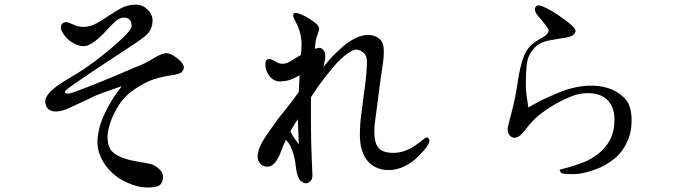

<svg xmlns="http://www.w3.org/2000/svg" viewBox="-20 -768 3040 849"><path d="M371 -330 283 -289Q254 -276 229.5 -275Q205 -274 192.5 -287Q180 -300 180 -320.5Q180 -341 209 -369Q227 -385 256 -404L324 -445Q373 -476 422.5 -514.5Q472 -553 517.5 -595Q563 -637 562 -655.5Q561 -674 552 -682.5Q543 -691 525 -690Q506 -688 490.5 -674Q475 -660 448.5 -631Q422 -602 397.5 -584Q373 -566 355 -564Q334 -562 307 -576Q280 -590 264 -613Q248 -636 249 -647Q250 -658 256 -664Q262 -670 275 -670Q281 -670 303.5 -659.5Q326 -649 348 -649Q371 -649 393.5 -658.5Q416 -668 452 -692.5Q488 -717 516 -732Q544 -747 579.5 -747.5Q615 -748 639.5 -718Q664 -688 649 -646Q642 -624 618 -605Q594 -586 501 -525.5Q408 -465 349.5 -425Q291 -385 278.5 -375Q266 -365 267 -360Q268 -355 279 -354Q285 -353 293.5 -356Q302 -359 318.5 -365Q335 -371 375.5 -386.5Q416 -402 469 -424L570 -467Q621 -486 653 -506.5Q685 -527 707.5 -532Q730 -537 762.5 -511.5Q795 -486 793 -466Q791 -460 785 -450.5Q779 -441 737.5 -435Q696 -429 660.5 -417.5Q625 -406 579 -376Q533 -346 506 -304Q479 -262 466 -220Q453 -178 456 -152Q458 -117 474.5 -99.5Q491 -82 522 -70.5Q553 -59 590.5 -53Q628 -47 645.5 -43Q663 -39 682 -22.5Q701 -6 701 13.5Q701 33 691 46Q681 59 644 61Q610 62 580.5 53.5Q551 45 519.5 28Q488 11 459.5 -21Q431 -53 418.5 -91.5Q406 -130 414 -175Q420 -220 446.5 -273Q473 -326 496 -356.5Q519 -387 518 -387Q496 -379 472.5 -371Q449 -363 423.5 -353.5Q398 -344 371 -330Z M1305 -435Q1275 -419 1261.5 -414.5Q1248 -410 1221.5 -408Q1195 -406 1175.5 -427.5Q1156 -449 1154 -473Q1152 -497 1158 -502Q1162 -506 1168 -507Q1176 -508 1188 -502L1209 -490Q1227 -482 1251 -490Q1260 -494 1285 -510L1311 -525Q1313 -549 1313.5 -571.5Q1314 -594 1306 -627Q1299 -651 1289 -668.5Q1279 -686 1277 -694.5Q1275 -703 1279 -708Q1283 -713 1298 -709Q1312 -705 1330 -695.5Q1348 -686 1363.5 -675Q1379 -664 1385 -656Q1391 -648 1391 -643Q1392 -635 1383 -611Q1379 -604 1376 -586Q1373 -568 1373 -564V-552Q1383 -556 1392 -556.5Q1401 -557 1409.5 -547Q1418 -537 1418 -524Q1418 -511 1418 -509L1410 -472Q1422 -487 1437.5 -505Q1453 -523 1486.5 -553.5Q1520 -584 1553 -600Q1586 -616 1617 -613Q1643 -610 1659.5 -595Q1676 -580 1677 -548.5Q1678 -517 1671 -472Q1663 -423 1653 -342.5Q1643 -262 1638 -227Q1633 -192 1637 -157.5Q1641 -123 1660.5 -107.5Q1680 -92 1718 -92Q1745 -92 1769 -100.5Q1793 -109 1814.5 -123.5Q1836 -138 1848 -148.5Q1860 -159 1865 -160Q1870 -161 1874.5 -156.5Q1879 -152 1879 -145Q1878 -135 1866.5 -118.5Q1855 -102 1828 -75Q1801 -48 1767.5 -32Q1734 -16 1697 -16Q1665 -16 1638 -30Q1611 -44 1594.5 -72Q1578 -100 1574 -132.5Q1570 -165 1572 -196Q1572 -216 1576 -251L1597 -412Q1601 -449 1602.5 -484Q1604 -519 1590 -532.5Q1576 -546 1559 -548.5Q1542 -551 1514 -529Q1486 -509 1462 -481Q1438 -453 1414 -422Q1389 -391 1369 -359L1355 -338Q1355 -260 1355 -222Q1355 -184 1356 -138Q1357 -92 1359 -52Q1361 -12 1361.5 5.5Q1362 23 1353 32.5Q1344 42 1333.5 42.5Q1323 43 1309.5 31.5Q1296 20 1290 -17L1284 -61Q1280 -82 1272 -103.5Q1264 -125 1255 -137L1244 -150Q1230 -119 1219.5 -91Q1209 -63 1194.5 -47Q1180 -31 1162.5 -31Q1145 -31 1134 -41Q1123 -51 1120 -66.5Q1117 -82 1125 -107.5Q1133 -133 1159.5 -171.5Q1186 -210 1211 -244L1268 -316L1301 -361Q1302 -393 1303 -400L1305 -435ZM1301 -129Q1300 -178 1299 -188L1297 -241Q1283 -219 1280 -215L1264 -186Q1276 -164 1279 -161L1301 -129Z M2316 -293Q2330 -301 2360.5 -317.5Q2391 -334 2452 -359Q2514 -385 2579 -389Q2631 -391 2670.5 -378Q2710 -365 2740 -336Q2770 -307 2772.5 -248Q2775 -189 2755 -145Q2732 -94 2697 -66.5Q2662 -39 2631 -26Q2600 -13 2570.5 -5.5Q2541 2 2514 2Q2500 2 2482 1Q2464 0 2459.5 -6Q2455 -12 2455 -16Q2455 -18 2458 -19Q2461 -20 2469 -21.5Q2477 -23 2502.5 -30.5Q2528 -38 2560.5 -50.5Q2593 -63 2625.5 -88Q2658 -113 2677.5 -150Q2697 -187 2697 -240Q2697 -293 2668 -323.5Q2639 -354 2588 -356Q2547 -358 2507 -342Q2467 -326 2432.5 -306Q2398 -286 2371 -265Q2344 -244 2323 -219L2291 -180Q2273 -160 2258.5 -159Q2244 -158 2235 -168Q2226 -178 2225.5 -186.5Q2225 -195 2225 -201Q2225 -207 2242 -270.5Q2259 -334 2269 -403.5Q2279 -473 2295.5 -517Q2312 -561 2350 -585L2390 -609Q2406 -623 2406 -633Q2406 -639 2392.5 -657Q2379 -675 2360.5 -696Q2342 -717 2346 -732Q2347 -736 2350.5 -740Q2354 -744 2362 -744Q2372 -744 2395.5 -732.5Q2419 -721 2446.5 -702.5Q2474 -684 2500.5 -662.5Q2527 -641 2525 -629Q2523 -620 2512.5 -612Q2502 -604 2475.5 -600.5Q2449 -597 2406 -588.5Q2363 -580 2340.5 -553.5Q2318 -527 2312.5 -501Q2307 -475 2306 -441Q2304 -379 2307 -357Z"/></svg>

Font: ChillKai
Style: Regular
Weight: 400
Designer: ChillType
Foundry: 寒蝉字型
Version: Version 2.000